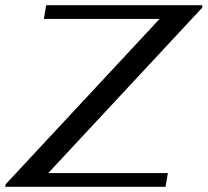

<svg xmlns="http://www.w3.org/2000/svg" viewBox="-46 -720 800 740"><path d="M-24 -10 569 -647H123L132 -700H734L733 -690L140 -53H601L592 0H-26Z"/></svg>

Font: Fahkwang Medium
Style: Italic
Weight: 500
Italic angle: -10°
Version: Version 1.000; ttfautohint (v1.6)